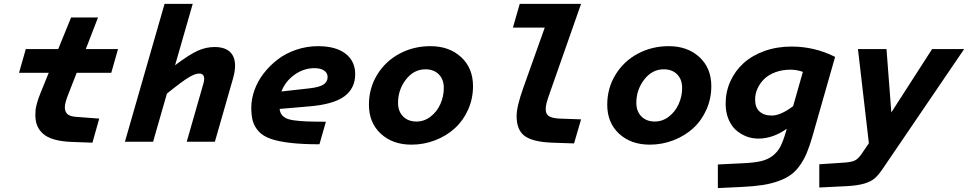

<svg xmlns="http://www.w3.org/2000/svg" viewBox="-20 -730 4986 989"><path d="M334 -250Q314 -201.2 314 -176.8Q314 -154.3 327.6 -142.1Q341.3 -129.9 374 -127.9L491.2 -119.1L456.1 4.9L348.1 1Q295.9 -1 258.5 -12Q221.2 -22.9 200.7 -42Q180.2 -61 171.1 -84.2Q162.1 -107.4 162.1 -137.2Q162.1 -153.3 163.3 -164.8Q164.6 -176.3 170.9 -199.7Q177.2 -223.1 189.9 -253.9L231 -355H78.1L112.8 -477.1H279.8L346.2 -640.1H484.9L421.9 -477.1H587.9L553.2 -355H375Z M972.7 -710 881.8 -394Q956.1 -449.7 998.8 -468.8Q1041.5 -487.8 1085 -487.8Q1137.7 -487.8 1164.3 -462.9Q1190.9 -438 1190.9 -391.1Q1190.9 -363.3 1180.7 -327.1L1086.9 0H941.9L1027.8 -299.8Q1031.7 -311.5 1031.7 -324.2Q1031.7 -351.1 1005.9 -351.1Q985.4 -351.1 953.1 -332Q920.9 -313 839.8 -248L768.6 0H623.5L827.6 -710Z M1658.7 -103 1625.5 13.2Q1537.6 13.2 1476.3 6.1Q1415 -1 1375.5 -14.6Q1335.9 -28.3 1313.7 -52Q1291.5 -75.7 1283 -104.2Q1274.4 -132.8 1274.4 -174.8Q1274.4 -219.2 1290.5 -264.9Q1306.6 -310.5 1337.6 -351.1Q1368.7 -391.6 1409.9 -423.3Q1451.2 -455.1 1505.4 -473.6Q1559.6 -492.2 1617.7 -492.2Q1710 -492.2 1759.8 -453.6Q1809.6 -415 1809.6 -348.1Q1809.6 -274.9 1753.7 -233.6Q1697.8 -192.4 1573.7 -182.1L1420.4 -168.9Q1422.4 -151.4 1430.2 -140.4Q1438 -129.4 1452.6 -121.6Q1467.3 -113.8 1496.1 -109.9Q1524.9 -106 1562 -104.5Q1599.1 -103 1658.7 -103ZM1599.6 -378.9Q1544.9 -378.9 1497.3 -345.2Q1449.7 -311.5 1429.7 -258.8L1573.7 -274.9Q1625.5 -280.8 1646.5 -294.7Q1667.5 -308.6 1667.5 -333Q1667.5 -354 1649.7 -366.5Q1631.8 -378.9 1599.6 -378.9Z M2197.3 -492.2Q2293.9 -492.2 2355.2 -435.8Q2416.5 -379.4 2416.5 -286.1Q2416.5 -222.2 2391.4 -165.5Q2366.2 -108.9 2323.2 -69.6Q2280.3 -30.3 2221.9 -7.6Q2163.6 15.1 2099.1 15.1Q2002.4 15.1 1941.4 -41.3Q1880.4 -97.7 1880.4 -190.9Q1880.4 -276.4 1923.3 -345.9Q1966.3 -415.5 2038.6 -453.9Q2110.8 -492.2 2197.3 -492.2ZM2125.5 -104Q2165 -104 2197.8 -129.2Q2230.5 -154.3 2248.3 -193.8Q2266.1 -233.4 2266.1 -276.9Q2266.1 -320.8 2240.5 -346.9Q2214.8 -373 2171.4 -373Q2111.8 -373 2071 -320.3Q2030.3 -267.6 2030.3 -200.2Q2030.3 -156.7 2056.2 -130.4Q2082 -104 2125.5 -104Z M2675.3 -276.9 2786.1 -587.9H2622.1L2657.2 -710H2973.1L2814 -256.8Q2799.3 -215.8 2795.2 -199.2Q2791 -182.6 2791 -167Q2791 -142.1 2808.1 -131.3Q2825.2 -120.6 2863.3 -119.1L2973.1 -115.2L2937 8.8L2823.2 4.9Q2723.6 1 2682.4 -29.8Q2641.1 -60.5 2641.1 -131.8Q2641.1 -181.2 2675.3 -276.9Z M3424.8 -492.2Q3521.5 -492.2 3582.8 -435.8Q3644 -379.4 3644 -286.1Q3644 -222.2 3618.9 -165.5Q3593.8 -108.9 3550.8 -69.6Q3507.8 -30.3 3449.5 -7.6Q3391.1 15.1 3326.7 15.1Q3230 15.1 3168.9 -41.3Q3107.9 -97.7 3107.9 -190.9Q3107.9 -276.4 3150.9 -345.9Q3193.8 -415.5 3266.1 -453.9Q3338.4 -492.2 3424.8 -492.2ZM3353 -104Q3392.6 -104 3425.3 -129.2Q3458 -154.3 3475.8 -193.8Q3493.7 -233.4 3493.7 -276.9Q3493.7 -320.8 3468 -346.9Q3442.4 -373 3398.9 -373Q3339.4 -373 3298.6 -320.3Q3257.8 -267.6 3257.8 -200.2Q3257.8 -156.7 3283.7 -130.4Q3309.6 -104 3353 -104Z M4027.8 -49.8 4032.7 -66.9Q3961.9 -16.1 3885.7 -16.1Q3854 -16.1 3824.7 -27.3Q3795.4 -38.6 3771.2 -59.8Q3747.1 -81.1 3732.4 -116.5Q3717.8 -151.9 3717.8 -195.8Q3717.8 -257.3 3742.2 -311.3Q3766.6 -365.2 3810.3 -404.8Q3854 -444.3 3918 -467.3Q3981.9 -490.2 4057.6 -490.2Q4175.8 -490.2 4281.7 -437L4165.5 -29.8Q4150.9 21 4136.2 56.4Q4121.6 91.8 4100.6 121.6Q4079.6 151.4 4054.2 169.9Q4028.8 188.5 3991.7 202.1Q3954.6 215.8 3909.2 222.9Q3863.8 230 3801.8 232.9L3677.7 238.8V117.2L3807.6 110.8Q3864.3 108.4 3899.7 100.1Q3935.1 91.8 3960.2 72.3Q3985.4 52.7 3999.8 24.9Q4014.2 -2.9 4027.8 -49.8ZM3869.6 -216.8Q3869.6 -176.8 3892.3 -155.8Q3915 -134.8 3955.6 -134.8Q4001 -134.8 4065.4 -183.1L4115.7 -359.9Q4083 -371.1 4051.8 -371.1Q4009.8 -371.1 3974.6 -358.2Q3939.5 -345.2 3917 -323.5Q3894.5 -301.8 3882.1 -274.2Q3869.6 -246.6 3869.6 -216.8Z M4526.4 140.1Q4504.4 172.4 4485.1 189Q4465.8 205.6 4431.2 215.8Q4396.5 226.1 4339.4 229L4200.2 235.8V116.2L4324.2 107.9Q4364.7 105.5 4382.8 96.9Q4400.9 88.4 4419.4 61L4455.6 7.8L4399.4 -477.1H4546.4L4571.3 -150.9L4781.2 -477.1H4946.3Z"/></svg>

Font: IntelOne Mono Bold
Style: Italic
Weight: 700
Italic angle: -16°
Designer: Fred Shallcrass
Foundry: Frere-Jones Type LLC
Version: Version 1.200;hotconv 1.1.0;makeotfexe 2.6.0;FJTRelease1.2